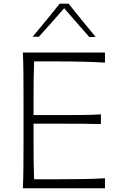

<svg xmlns="http://www.w3.org/2000/svg" viewBox="-20 -1016 648 1036"><path d="M103.5 0Q106 -62 106.4 -119.1Q106.9 -176.3 106.9 -243.7V-488.3Q106.9 -556.2 106.4 -613.3Q106 -670.4 103.5 -732.4H546.4V-678.2Q493.2 -681.2 432.1 -682.9Q371.1 -684.6 288.1 -684.6H164.1Q162.1 -634.8 161.6 -586.2Q161.1 -537.6 161.1 -481V-395H296.4Q369.1 -395 422.1 -395.5Q475.1 -396 524.4 -398.9V-346.7Q472.2 -348.1 419.4 -348.4Q366.7 -348.6 295.4 -348.6H161.1V-251.5Q161.1 -195.3 161.6 -146.7Q162.1 -98.1 164.1 -48.8H293.5Q363.3 -48.8 426 -49.8Q488.8 -50.8 546.4 -54.2V0ZM462.4 -815.9Q427.7 -855 393.6 -894Q359.4 -933.1 326.2 -971.7Q293 -933.1 259 -895Q225.1 -856.9 189.9 -817.9H156.2Q193.8 -862.8 230.2 -907.2Q266.6 -951.7 302.2 -996.1H350.1Q385.7 -951.7 422.1 -906.7Q458.5 -861.8 496.1 -816.9Z"/></svg>

Font: Pinar-DS3-FD Light
Style: Regular
Weight: 300
Designer: Amin Abedi
Version: Version 3.000